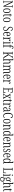

<svg xmlns="http://www.w3.org/2000/svg" viewBox="6854 -7664 1051 14798"><g transform="rotate(90 7379.0 -265.5)"><path d="M32 0V-31H46Q69 -31 82 -36.5Q95 -42 100.5 -59.5Q106 -77 106 -111V-605Q106 -640 100.5 -656Q95 -672 82 -677.5Q69 -683 48 -683H32V-714H161L449 -112V-605Q449 -639 443.5 -655.5Q438 -672 425 -677.5Q412 -683 391 -683H370V-714H563V-683H546Q525 -683 512 -677Q499 -671 493.5 -654.5Q488 -638 488 -603V0H442L145 -614V-111Q145 -77 150.5 -59.5Q156 -42 169 -36.5Q182 -31 203 -31H224V0Z M805 10Q723 10 677 -58Q631 -126 631 -268Q631 -407 675 -475.5Q719 -544 808 -544Q892 -544 936.5 -475.5Q981 -407 981 -268Q981 -125 936 -57.5Q891 10 805 10ZM807 -29Q849 -29 873.5 -56.5Q898 -84 908.5 -137Q919 -190 919 -268Q919 -386 894 -445Q869 -504 806 -504Q743 -504 717.5 -445Q692 -386 692 -268Q692 -151 719 -90Q746 -29 807 -29Z M1203 10Q1149 10 1124.5 -23.5Q1100 -57 1100 -143V-500H1039V-525Q1060 -529 1074.5 -536.5Q1089 -544 1098 -557Q1111 -573 1116 -596Q1121 -619 1125 -658H1159V-536H1261V-500H1159V-142Q1159 -79 1173.5 -54.5Q1188 -30 1218 -30Q1233 -30 1244.5 -32Q1256 -34 1269 -37V0Q1257 3 1239.5 6.5Q1222 10 1203 10Z M1507 10Q1425 10 1379 -58Q1333 -126 1333 -268Q1333 -407 1377 -475.5Q1421 -544 1510 -544Q1594 -544 1638.5 -475.5Q1683 -407 1683 -268Q1683 -125 1638 -57.5Q1593 10 1507 10ZM1509 -29Q1551 -29 1575.5 -56.5Q1600 -84 1610.5 -137Q1621 -190 1621 -268Q1621 -386 1596 -445Q1571 -504 1508 -504Q1445 -504 1419.5 -445Q1394 -386 1394 -268Q1394 -151 1421 -90Q1448 -29 1509 -29Z M2189 10Q2147 10 2116.5 -1Q2086 -12 2066.5 -31Q2047 -50 2037.5 -74.5Q2028 -99 2028 -125Q2028 -140 2033.5 -153.5Q2039 -167 2049 -175Q2059 -183 2073 -183Q2075 -139 2089 -103.5Q2103 -68 2129 -47Q2155 -26 2193 -26Q2247 -26 2276 -61Q2305 -96 2305 -161Q2305 -207 2291.5 -236.5Q2278 -266 2249.5 -290Q2221 -314 2177 -339Q2136 -365 2106 -393Q2076 -421 2060.5 -460Q2045 -499 2045 -556Q2045 -605 2065 -642.5Q2085 -680 2121 -702Q2157 -724 2204 -724Q2250 -724 2281 -707Q2312 -690 2328.5 -664.5Q2345 -639 2345 -612Q2345 -585 2332.5 -572.5Q2320 -560 2298 -560Q2298 -596 2287 -624.5Q2276 -653 2254 -670Q2232 -687 2199 -687Q2149 -687 2124 -651Q2099 -615 2099 -558Q2099 -517 2110.5 -489Q2122 -461 2148.5 -438Q2175 -415 2218 -390Q2261 -365 2292.5 -337.5Q2324 -310 2342 -272.5Q2360 -235 2360 -180Q2360 -118 2339.5 -76Q2319 -34 2280.5 -12Q2242 10 2189 10Z M2617 10Q2535 10 2489 -61.5Q2443 -133 2443 -263Q2443 -404 2486.5 -474Q2530 -544 2609 -544Q2684 -544 2724.5 -480Q2765 -416 2765 -298V-267H2503Q2504 -147 2536.5 -89Q2569 -31 2627 -31Q2669 -31 2695.5 -56Q2722 -81 2735 -113Q2741 -110 2745.5 -103.5Q2750 -97 2750 -85Q2750 -67 2735.5 -44.5Q2721 -22 2691.5 -6Q2662 10 2617 10ZM2705 -305Q2704 -395 2682.5 -450.5Q2661 -506 2610 -506Q2559 -506 2532.5 -452.5Q2506 -399 2504 -305Z M2834 0V-31H2836Q2860 -31 2874 -36Q2888 -41 2894.5 -56.5Q2901 -72 2901 -105V-433Q2901 -466 2894.5 -481Q2888 -496 2874 -500.5Q2860 -505 2835 -505H2832V-536H2949L2958 -431H2960Q2970 -460 2984.5 -486Q2999 -512 3021 -528.5Q3043 -545 3075 -545Q3112 -545 3129.5 -526Q3147 -507 3147 -476Q3147 -452 3134.5 -437Q3122 -422 3094 -422Q3094 -446 3091 -463Q3088 -480 3079 -489.5Q3070 -499 3051 -499Q3028 -499 3011.5 -478.5Q2995 -458 2983.5 -424.5Q2972 -391 2967 -352Q2962 -313 2962 -275V-103Q2962 -70 2968 -55Q2974 -40 2988.5 -35.5Q3003 -31 3026 -31H3042V0Z M3177 0V-31H3190Q3214 -31 3228 -36Q3242 -41 3248.5 -56.5Q3255 -72 3255 -104V-430Q3255 -463 3249.5 -479Q3244 -495 3231.5 -500Q3219 -505 3195 -505H3187V-536H3314V-106Q3314 -74 3320 -58Q3326 -42 3340.5 -36.5Q3355 -31 3379 -31H3390V0ZM3280 -649Q3264 -649 3253.5 -659.5Q3243 -670 3243 -698Q3243 -726 3253.5 -736.5Q3264 -747 3280 -747Q3297 -747 3308 -736.5Q3319 -726 3319 -698Q3319 -670 3308 -659.5Q3297 -649 3280 -649Z M3422 0V-31H3436Q3457 -31 3470 -36.5Q3483 -42 3489.5 -58.5Q3496 -75 3496 -108V-498H3425V-536H3496V-593Q3496 -681 3531.5 -726Q3567 -771 3634 -771Q3666 -771 3687 -762.5Q3708 -754 3718 -738Q3728 -722 3728 -699Q3728 -685 3723 -674Q3718 -663 3708 -656.5Q3698 -650 3682 -650Q3682 -675 3678 -694Q3674 -713 3662.5 -724.5Q3651 -736 3630 -736Q3589 -736 3572.5 -698Q3556 -660 3556 -598V-536H3666V-498H3556V-108Q3556 -75 3562 -58.5Q3568 -42 3581.5 -36.5Q3595 -31 3616 -31H3649V0Z M3968 0V-31H3984Q4005 -31 4018 -36.5Q4031 -42 4036.5 -58.5Q4042 -75 4042 -107V-607Q4042 -640 4036.5 -656Q4031 -672 4018.5 -677.5Q4006 -683 3985 -683H3968V-714H4180V-683H4162Q4141 -683 4128.5 -677.5Q4116 -672 4111 -655Q4106 -638 4106 -605V-293L4285 -571Q4304 -599 4315.5 -617Q4327 -635 4332 -646.5Q4337 -658 4337 -665Q4337 -675 4326.5 -679Q4316 -683 4290 -683V-714H4449V-683Q4429 -683 4414.5 -673.5Q4400 -664 4384 -643Q4368 -622 4343 -585L4225 -412L4400 -115Q4417 -85 4430.5 -66.5Q4444 -48 4456.5 -39.5Q4469 -31 4483 -31H4487V0H4467Q4442 0 4424.5 -4Q4407 -8 4393 -18Q4379 -28 4365.5 -47.5Q4352 -67 4335 -98L4185 -362L4106 -245V-111Q4106 -77 4111.5 -59.5Q4117 -42 4129.5 -36.5Q4142 -31 4163 -31H4180V0Z M4487 0V-31H4495Q4518 -31 4532 -36Q4546 -41 4552.5 -56.5Q4559 -72 4559 -105V-657Q4559 -689 4552.5 -704Q4546 -719 4533 -724Q4520 -729 4500 -729H4488V-760H4619V-515Q4619 -503 4618.5 -491Q4618 -479 4617.5 -469Q4617 -459 4616 -453H4619Q4629 -477 4645 -497.5Q4661 -518 4685.5 -531Q4710 -544 4744 -544Q4805 -544 4839 -498Q4873 -452 4873 -356V-104Q4873 -72 4878.5 -56.5Q4884 -41 4897 -36Q4910 -31 4933 -31H4937V0H4813V-355Q4813 -424 4792.5 -461.5Q4772 -499 4721 -499Q4687 -499 4664.5 -479Q4642 -459 4630.5 -420.5Q4619 -382 4619 -326V-103Q4619 -70 4625.5 -55Q4632 -40 4646 -35.5Q4660 -31 4683 -31H4687V0Z M4983 0V-31H4993Q5017 -31 5030.5 -36Q5044 -41 5049.5 -57Q5055 -73 5055 -106V-429Q5055 -462 5049.5 -478.5Q5044 -495 5030.5 -500Q5017 -505 4994 -505H4992V-536H5105L5112 -453H5116Q5135 -502 5163.5 -523Q5192 -544 5235 -544Q5263 -544 5285 -534Q5307 -524 5322.5 -503Q5338 -482 5346 -447H5349Q5367 -500 5398.5 -522Q5430 -544 5472 -544Q5532 -544 5564.5 -498.5Q5597 -453 5597 -356V-103Q5597 -71 5603 -56Q5609 -41 5622.5 -36Q5636 -31 5659 -31H5661V0H5536V-355Q5536 -424 5518 -461.5Q5500 -499 5455 -499Q5418 -499 5396.5 -477Q5375 -455 5365.5 -419.5Q5356 -384 5356 -341V-105Q5356 -72 5362 -56.5Q5368 -41 5381.5 -36Q5395 -31 5417 -31H5420V0H5297V-355Q5297 -427 5278.5 -463Q5260 -499 5216 -499Q5180 -499 5157.5 -474.5Q5135 -450 5125 -411Q5115 -372 5115 -326V-103Q5115 -71 5121 -55.5Q5127 -40 5141.5 -35.5Q5156 -31 5181 -31H5183V0Z M5901 10Q5819 10 5773 -61.5Q5727 -133 5727 -263Q5727 -404 5770.5 -474Q5814 -544 5893 -544Q5968 -544 6008.5 -480Q6049 -416 6049 -298V-267H5787Q5788 -147 5820.5 -89Q5853 -31 5911 -31Q5953 -31 5979.5 -56Q6006 -81 6019 -113Q6025 -110 6029.5 -103.5Q6034 -97 6034 -85Q6034 -67 6019.5 -44.5Q6005 -22 5975.5 -6Q5946 10 5901 10ZM5989 -305Q5988 -395 5966.5 -450.5Q5945 -506 5894 -506Q5843 -506 5816.5 -452.5Q5790 -399 5788 -305Z M6118 0V-31H6120Q6144 -31 6158 -36Q6172 -41 6178.5 -56.5Q6185 -72 6185 -105V-433Q6185 -466 6178.5 -481Q6172 -496 6158 -500.5Q6144 -505 6119 -505H6116V-536H6233L6242 -431H6244Q6254 -460 6268.5 -486Q6283 -512 6305 -528.5Q6327 -545 6359 -545Q6396 -545 6413.5 -526Q6431 -507 6431 -476Q6431 -452 6418.5 -437Q6406 -422 6378 -422Q6378 -446 6375 -463Q6372 -480 6363 -489.5Q6354 -499 6335 -499Q6312 -499 6295.5 -478.5Q6279 -458 6267.5 -424.5Q6256 -391 6251 -352Q6246 -313 6246 -275V-103Q6246 -70 6252 -55Q6258 -40 6272.5 -35.5Q6287 -31 6310 -31H6326V0Z M6734 0V-31H6751Q6772 -31 6784.5 -36.5Q6797 -42 6802.5 -58.5Q6808 -75 6808 -107V-604Q6808 -638 6802 -655Q6796 -672 6783.5 -677.5Q6771 -683 6751 -683H6734V-714H7114L7118 -545H7084L7081 -590Q7079 -621 7073 -640Q7067 -659 7052 -667.5Q7037 -676 7008 -676H6871V-393H7060V-355H6871L6870 -38H7031Q7060 -38 7075 -46.5Q7090 -55 7096.5 -72Q7103 -89 7105 -115L7109 -169H7144L7139 0Z M7180 0V-31H7186Q7206 -31 7219 -35.5Q7232 -40 7243 -52.5Q7254 -65 7267 -90L7366 -277L7268 -454Q7258 -474 7248.5 -485Q7239 -496 7228 -500.5Q7217 -505 7201 -505H7194V-536H7377V-505H7367Q7340 -505 7332 -498.5Q7324 -492 7324 -482Q7324 -474 7330 -461.5Q7336 -449 7347 -430L7404 -320L7453 -423Q7463 -443 7469 -457.5Q7475 -472 7475 -482Q7475 -496 7465.5 -500.5Q7456 -505 7434 -505H7419V-536H7586V-505H7582Q7565 -505 7552.5 -501Q7540 -497 7529.5 -485.5Q7519 -474 7506 -448L7423 -289L7538 -82Q7550 -62 7559.5 -51Q7569 -40 7579 -35.5Q7589 -31 7601 -31H7607V0H7421V-31H7436Q7462 -31 7471.5 -37.5Q7481 -44 7481 -56Q7481 -65 7474 -79Q7467 -93 7451 -121L7385 -246L7321 -115Q7312 -95 7305.5 -81.5Q7299 -68 7299 -55Q7299 -43 7308 -37Q7317 -31 7342 -31H7361V0Z M7788 10Q7734 10 7709.5 -23.5Q7685 -57 7685 -143V-500H7624V-525Q7645 -529 7659.5 -536.5Q7674 -544 7683 -557Q7696 -573 7701 -596Q7706 -619 7710 -658H7744V-536H7846V-500H7744V-142Q7744 -79 7758.5 -54.5Q7773 -30 7803 -30Q7818 -30 7829.5 -32Q7841 -34 7854 -37V0Q7842 3 7824.5 6.5Q7807 10 7788 10Z M7902 0V-31H7904Q7928 -31 7942 -36Q7956 -41 7962.5 -56.5Q7969 -72 7969 -105V-433Q7969 -466 7962.5 -481Q7956 -496 7942 -500.5Q7928 -505 7903 -505H7900V-536H8017L8026 -431H8028Q8038 -460 8052.5 -486Q8067 -512 8089 -528.5Q8111 -545 8143 -545Q8180 -545 8197.5 -526Q8215 -507 8215 -476Q8215 -452 8202.5 -437Q8190 -422 8162 -422Q8162 -446 8159 -463Q8156 -480 8147 -489.5Q8138 -499 8119 -499Q8096 -499 8079.5 -478.5Q8063 -458 8051.5 -424.5Q8040 -391 8035 -352Q8030 -313 8030 -275V-103Q8030 -70 8036 -55Q8042 -40 8056.5 -35.5Q8071 -31 8094 -31H8110V0Z M8362 10Q8328 10 8302.5 -7.5Q8277 -25 8261.5 -60Q8246 -95 8246 -148Q8246 -227 8290 -264.5Q8334 -302 8424 -306L8488 -309V-372Q8488 -417 8481 -446.5Q8474 -476 8456.5 -491Q8439 -506 8409 -506Q8379 -506 8361.5 -493Q8344 -480 8336 -454.5Q8328 -429 8328 -391Q8303 -391 8290.5 -405Q8278 -419 8278 -445Q8278 -474 8294.5 -496.5Q8311 -519 8341 -531.5Q8371 -544 8413 -544Q8480 -544 8514 -504.5Q8548 -465 8548 -369V-108Q8548 -76 8553 -60Q8558 -44 8568.5 -37.5Q8579 -31 8597 -31H8600V0H8502L8493 -89H8489Q8474 -61 8458 -38Q8442 -15 8419.5 -2.5Q8397 10 8362 10ZM8378 -30Q8412 -30 8436.5 -51Q8461 -72 8475 -109Q8489 -146 8489 -191V-278L8435 -275Q8389 -273 8360.5 -257.5Q8332 -242 8320 -213.5Q8308 -185 8308 -145Q8308 -111 8315 -84.5Q8322 -58 8338 -44Q8354 -30 8378 -30Z M8909 10Q8834 10 8782.5 -36Q8731 -82 8705 -164.5Q8679 -247 8679 -358Q8679 -470 8706 -552Q8733 -634 8785.5 -679Q8838 -724 8916 -724Q8966 -724 9001.5 -708Q9037 -692 9055.5 -666.5Q9074 -641 9074 -611Q9074 -585 9060.5 -570Q9047 -555 9024 -555Q9024 -591 9013 -620.5Q9002 -650 8977 -667Q8952 -684 8911 -684Q8854 -684 8817 -643Q8780 -602 8763 -528.5Q8746 -455 8746 -358Q8746 -260 8764.5 -186.5Q8783 -113 8821 -72.5Q8859 -32 8917 -32Q8956 -32 8982.5 -44.5Q9009 -57 9027 -78.5Q9045 -100 9058 -126Q9064 -122 9067.5 -113.5Q9071 -105 9071 -94Q9071 -79 9061 -61Q9051 -43 9030.5 -27Q9010 -11 8979.5 -0.5Q8949 10 8909 10Z M9320 10Q9238 10 9192 -58Q9146 -126 9146 -268Q9146 -407 9190 -475.5Q9234 -544 9323 -544Q9407 -544 9451.5 -475.5Q9496 -407 9496 -268Q9496 -125 9451 -57.5Q9406 10 9320 10ZM9322 -29Q9364 -29 9388.5 -56.5Q9413 -84 9423.5 -137Q9434 -190 9434 -268Q9434 -386 9409 -445Q9384 -504 9321 -504Q9258 -504 9232.5 -445Q9207 -386 9207 -268Q9207 -151 9234 -90Q9261 -29 9322 -29Z M9564 0V-31H9571Q9595 -31 9609 -36Q9623 -41 9629.5 -56.5Q9636 -72 9636 -105V-433Q9636 -466 9630 -481Q9624 -496 9610 -500.5Q9596 -505 9572 -505H9567V-536H9687L9693 -456H9697Q9716 -501 9744.5 -522.5Q9773 -544 9818 -544Q9883 -544 9915.5 -498.5Q9948 -453 9948 -355V-105Q9948 -72 9954 -56.5Q9960 -41 9973.5 -36Q9987 -31 10009 -31H10013V0H9889V-355Q9889 -421 9869.5 -460.5Q9850 -500 9802 -500Q9768 -500 9744 -479Q9720 -458 9708 -419Q9696 -380 9696 -326V-103Q9696 -70 9701.5 -55Q9707 -40 9721 -35.5Q9735 -31 9758 -31H9764V0Z M10235 10Q10186 10 10151.5 -17.5Q10117 -45 10099 -106.5Q10081 -168 10081 -267Q10081 -368 10100 -429Q10119 -490 10154.5 -517.5Q10190 -545 10239 -545Q10285 -545 10313.5 -519Q10342 -493 10359 -452H10363Q10361 -475 10360 -501Q10359 -527 10359 -554V-653Q10359 -687 10352.5 -703.5Q10346 -720 10332 -724.5Q10318 -729 10296 -729H10290V-760H10419V-100Q10419 -70 10425.5 -55.5Q10432 -41 10445.5 -36Q10459 -31 10482 -31H10490V0H10369L10362 -93H10360Q10342 -46 10312.5 -18Q10283 10 10235 10ZM10248 -31Q10305 -31 10332.5 -93.5Q10360 -156 10360 -266Q10360 -381 10336 -442.5Q10312 -504 10249 -504Q10214 -504 10190 -478.5Q10166 -453 10154 -400.5Q10142 -348 10142 -266Q10142 -145 10168 -88Q10194 -31 10248 -31Z M10723 10Q10641 10 10595 -61.5Q10549 -133 10549 -263Q10549 -404 10592.5 -474Q10636 -544 10715 -544Q10790 -544 10830.5 -480Q10871 -416 10871 -298V-267H10609Q10610 -147 10642.5 -89Q10675 -31 10733 -31Q10775 -31 10801.5 -56Q10828 -81 10841 -113Q10847 -110 10851.5 -103.5Q10856 -97 10856 -85Q10856 -67 10841.5 -44.5Q10827 -22 10797.5 -6Q10768 10 10723 10ZM10811 -305Q10810 -395 10788.5 -450.5Q10767 -506 10716 -506Q10665 -506 10638.5 -452.5Q10612 -399 10610 -305Z M10935 0V-31H10942Q10966 -31 10980 -36Q10994 -41 11000.5 -56.5Q11007 -72 11007 -105V-433Q11007 -466 11001 -481Q10995 -496 10981 -500.5Q10967 -505 10943 -505H10938V-536H11058L11064 -456H11068Q11087 -501 11115.5 -522.5Q11144 -544 11189 -544Q11254 -544 11286.5 -498.5Q11319 -453 11319 -355V-105Q11319 -72 11325 -56.5Q11331 -41 11344.5 -36Q11358 -31 11380 -31H11384V0H11260V-355Q11260 -421 11240.5 -460.5Q11221 -500 11173 -500Q11139 -500 11115 -479Q11091 -458 11079 -419Q11067 -380 11067 -326V-103Q11067 -70 11072.5 -55Q11078 -40 11092 -35.5Q11106 -31 11129 -31H11135V0Z M11570 10Q11528 10 11499 -4Q11470 -18 11455.5 -41.5Q11441 -65 11441 -94Q11441 -113 11446.5 -125.5Q11452 -138 11461.5 -143.5Q11471 -149 11481 -149Q11481 -93 11503 -59Q11525 -25 11572 -25Q11615 -25 11637.5 -51Q11660 -77 11660 -127Q11660 -151 11653 -170Q11646 -189 11627 -207.5Q11608 -226 11574 -246Q11532 -273 11505.5 -296.5Q11479 -320 11467.5 -347Q11456 -374 11456 -412Q11456 -474 11491 -508.5Q11526 -543 11585 -543Q11622 -543 11648 -531Q11674 -519 11687.5 -498Q11701 -477 11701 -451Q11701 -427 11691 -413.5Q11681 -400 11661 -400Q11661 -453 11641 -480.5Q11621 -508 11581 -508Q11543 -508 11525 -483.5Q11507 -459 11507 -422Q11507 -381 11529.5 -354.5Q11552 -328 11602 -298Q11642 -275 11666 -251.5Q11690 -228 11701 -200Q11712 -172 11712 -135Q11712 -68 11674.5 -29Q11637 10 11570 10Z M11966 10Q11884 10 11838 -61.5Q11792 -133 11792 -263Q11792 -404 11835.5 -474Q11879 -544 11958 -544Q12033 -544 12073.5 -480Q12114 -416 12114 -298V-267H11852Q11853 -147 11885.5 -89Q11918 -31 11976 -31Q12018 -31 12044.5 -56Q12071 -81 12084 -113Q12090 -110 12094.5 -103.5Q12099 -97 12099 -85Q12099 -67 12084.5 -44.5Q12070 -22 12040.5 -6Q12011 10 11966 10ZM12054 -305Q12053 -395 12031.5 -450.5Q12010 -506 11959 -506Q11908 -506 11881.5 -452.5Q11855 -399 11853 -305Z M12353 10Q12304 10 12269.5 -17.5Q12235 -45 12217 -106.5Q12199 -168 12199 -267Q12199 -368 12218 -429Q12237 -490 12272.5 -517.5Q12308 -545 12357 -545Q12403 -545 12431.5 -519Q12460 -493 12477 -452H12481Q12479 -475 12478 -501Q12477 -527 12477 -554V-653Q12477 -687 12470.5 -703.5Q12464 -720 12450 -724.5Q12436 -729 12414 -729H12408V-760H12537V-100Q12537 -70 12543.5 -55.5Q12550 -41 12563.5 -36Q12577 -31 12600 -31H12608V0H12487L12480 -93H12478Q12460 -46 12430.5 -18Q12401 10 12353 10ZM12366 -31Q12423 -31 12450.5 -93.5Q12478 -156 12478 -266Q12478 -381 12454 -442.5Q12430 -504 12367 -504Q12332 -504 12308 -478.5Q12284 -453 12272 -400.5Q12260 -348 12260 -266Q12260 -145 12286 -88Q12312 -31 12366 -31Z M12914 0V-31H12932Q12952 -31 12964.5 -36.5Q12977 -42 12982.5 -59Q12988 -76 12988 -109V-604Q12988 -638 12982.5 -655Q12977 -672 12964 -677.5Q12951 -683 12931 -683H12914V-714H13127V-683H13108Q13086 -683 13073.5 -677.5Q13061 -672 13056 -655.5Q13051 -639 13051 -606V-38H13221Q13246 -38 13259.5 -47Q13273 -56 13279 -74Q13285 -92 13287 -119L13293 -210H13324L13319 0Z M13376 0V-31H13389Q13413 -31 13427 -36Q13441 -41 13447.5 -56.5Q13454 -72 13454 -104V-430Q13454 -463 13448.5 -479Q13443 -495 13430.5 -500Q13418 -505 13394 -505H13386V-536H13513V-106Q13513 -74 13519 -58Q13525 -42 13539.5 -36.5Q13554 -31 13578 -31H13589V0ZM13479 -649Q13463 -649 13452.5 -659.5Q13442 -670 13442 -698Q13442 -726 13452.5 -736.5Q13463 -747 13479 -747Q13496 -747 13507 -736.5Q13518 -726 13518 -698Q13518 -670 13507 -659.5Q13496 -649 13479 -649Z M13783 240Q13700 240 13660.5 199.5Q13621 159 13621 90Q13621 49 13635 20.5Q13649 -8 13670.5 -25.5Q13692 -43 13715 -51Q13699 -59 13686 -76Q13673 -93 13673 -123Q13673 -152 13687.5 -173.5Q13702 -195 13721 -211Q13691 -229 13671.5 -269Q13652 -309 13652 -359Q13652 -451 13688.5 -497.5Q13725 -544 13796 -544Q13824 -544 13846.5 -534Q13869 -524 13884 -509Q13892 -520 13902 -532.5Q13912 -545 13926 -554Q13940 -563 13956 -563Q13977 -563 13988 -548.5Q13999 -534 13999 -514Q13999 -495 13991 -482Q13983 -469 13966 -469Q13966 -491 13960 -503Q13954 -515 13941 -515Q13931 -515 13922.5 -508.5Q13914 -502 13902 -487Q13915 -467 13923.5 -439Q13932 -411 13932 -364Q13932 -287 13898 -240.5Q13864 -194 13796 -194Q13786 -194 13771 -195.5Q13756 -197 13748 -200Q13737 -188 13727.5 -171.5Q13718 -155 13718 -130Q13718 -103 13733 -92Q13748 -81 13776 -81H13847Q13894 -81 13922 -62Q13950 -43 13963 -11.5Q13976 20 13976 60Q13976 142 13927.5 191Q13879 240 13783 240ZM13784 203Q13837 203 13867 185Q13897 167 13910.5 136.5Q13924 106 13924 68Q13924 18 13904 -5.5Q13884 -29 13835 -29H13765Q13740 -29 13719 -16Q13698 -3 13685.5 22.5Q13673 48 13673 86Q13673 119 13683.5 145Q13694 171 13718.5 187Q13743 203 13784 203ZM13793 -229Q13822 -229 13840.5 -244Q13859 -259 13867.5 -289Q13876 -319 13876 -365Q13876 -416 13867 -447.5Q13858 -479 13839.5 -493.5Q13821 -508 13792 -508Q13765 -508 13746.5 -492.5Q13728 -477 13718.5 -445.5Q13709 -414 13709 -364Q13709 -297 13729.5 -263Q13750 -229 13793 -229Z M14023 0V-31H14031Q14054 -31 14068 -36Q14082 -41 14088.5 -56.5Q14095 -72 14095 -105V-657Q14095 -689 14088.5 -704Q14082 -719 14069 -724Q14056 -729 14036 -729H14024V-760H14155V-515Q14155 -503 14154.5 -491Q14154 -479 14153.5 -469Q14153 -459 14152 -453H14155Q14165 -477 14181 -497.5Q14197 -518 14221.5 -531Q14246 -544 14280 -544Q14341 -544 14375 -498Q14409 -452 14409 -356V-104Q14409 -72 14414.5 -56.5Q14420 -41 14433 -36Q14446 -31 14469 -31H14473V0H14349V-355Q14349 -424 14328.5 -461.5Q14308 -499 14257 -499Q14223 -499 14200.5 -479Q14178 -459 14166.5 -420.5Q14155 -382 14155 -326V-103Q14155 -70 14161.5 -55Q14168 -40 14182 -35.5Q14196 -31 14219 -31H14223V0Z M14673 10Q14619 10 14594.5 -23.5Q14570 -57 14570 -143V-500H14509V-525Q14530 -529 14544.5 -536.5Q14559 -544 14568 -557Q14581 -573 14586 -596Q14591 -619 14595 -658H14629V-536H14731V-500H14629V-142Q14629 -79 14643.5 -54.5Q14658 -30 14688 -30Q14703 -30 14714.5 -32Q14726 -34 14739 -37V0Q14727 3 14709.5 6.5Q14692 10 14673 10Z"/></g></svg>

Font: Noto Serif Khmer ExtraCondensed Light
Style: Regular
Weight: 300
Width: 2
Designer: Danh Hong and the Monotype Design Team
Foundry: Monotype Imaging Inc.
Version: Version 2.004